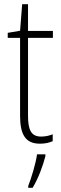

<svg xmlns="http://www.w3.org/2000/svg" viewBox="-20 -677 292 918"><path d="M177 -24C128 -24 114 -57 114 -124V-496H233V-529H114V-657H86L76 -530L17 -520V-496H76V-124C76 -36 100 10 171 10C197 10 216 5 232 -2V-35C218 -29 198 -24 177 -24ZM197 70V61H157C152 102 129 177 115 212V221H136C163 176 185 117 197 70Z"/></svg>

Font: Noto Sans Sinhala UI Condensed ExtraLight
Style: Regular
Weight: 200
Width: 3
Designer: Jelle Bosma - Monotype Design Team
Foundry: Monotype Imaging Inc.
Version: Version 2.006